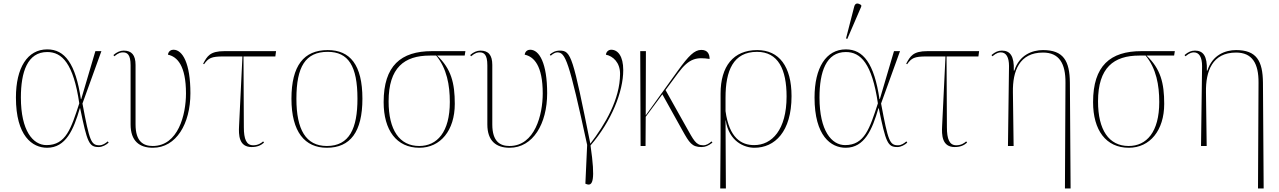

<svg xmlns="http://www.w3.org/2000/svg" viewBox="-20 -825 7228 1085"><path d="M246 10C352 10 396 -92 431 -213H433C473 -19 483 6 538 6C558 6 580 -6 594 -19L589 -26C577 -16 561 -4 542 -4C495 -4 486 -26 446 -240L553 -536H519L439 -265H437C407 -466 346 -546 247 -546C135 -546 70 -442 70 -274C70 -56 163 10 246 10ZM243 -5C166 -5 98 -86 98 -274C98 -418 135 -531 247 -531C331 -531 395 -466 428 -241C382 -100 353 -5 243 -5Z M844 10C976 10 1056 -126 1056 -298C1056 -467 1012 -544 960 -544C949 -544 932 -538 929 -516C981 -505 1031 -455 1031 -297C1031 -177 987 0 843 0C791 0 746 -24 746 -122V-458C746 -514 724 -539 679 -539C660 -539 640 -531 621 -514L626 -507C650 -527 663 -529 675 -529C699 -529 718 -517 718 -456V-122C718 -28 768 10 844 10Z M1402 6C1433 6 1454 -3 1472 -19L1467 -26C1456 -16 1438 -4 1411 -4C1372 -4 1358 -39 1358 -106L1356 -506H1536L1540 -536H1248C1167 -536 1151 -508 1128 -465L1133 -462C1158 -497 1174 -506 1242 -506H1350L1331 -114C1328 -62 1330 6 1402 6Z M1827 10C1959 10 2028 -79 2028 -267C2028 -459 1958 -542 1832 -542C1697 -542 1627 -454 1627 -267C1627 -79 1703 10 1827 10ZM1827 0C1708 0 1655 -93 1655 -267C1655 -448 1706 -532 1832 -532C1948 -532 2000 -453 2000 -267C2000 -100 1955 0 1827 0Z M2350 10C2469 10 2550 -88 2550 -238C2550 -355 2530 -436 2450 -511H2606L2610 -536H2421C2245 -536 2148 -453 2148 -248C2148 -89 2221 10 2350 10ZM2349 0C2237 0 2176 -91 2176 -252C2176 -443 2265 -511 2409 -511H2445C2505 -438 2522 -344 2522 -249C2522 -78 2450 0 2349 0Z M2860 10C2992 10 3072 -126 3072 -298C3072 -467 3028 -544 2976 -544C2965 -544 2948 -538 2945 -516C2997 -505 3047 -455 3047 -297C3047 -177 3003 0 2859 0C2807 0 2762 -24 2762 -122V-458C2762 -514 2740 -539 2695 -539C2676 -539 2656 -531 2637 -514L2642 -507C2666 -527 2679 -529 2691 -529C2715 -529 2734 -517 2734 -456V-122C2734 -28 2784 10 2860 10Z M3293 215C3330 230 3346 196 3317 -3C3436 -141 3502 -307 3502 -429C3502 -507 3472 -544 3434 -544C3419 -544 3406 -533 3404 -516C3444 -508 3484 -472 3484 -408C3484 -264 3399 -121 3316 -13C3217 -504 3208 -539 3144 -539C3116 -539 3101 -528 3087 -517L3092 -510C3104 -521 3118 -529 3129 -529C3175 -529 3194 -487 3298 -6L3288 213Z M3600 0H3628L3629 -165L3723 -292L3837 -87C3875 -19 3890 6 3944 6C3966 6 3983 -1 4006 -19L4001 -26C3986 -13 3972 -4 3954 -4C3912 -4 3900 -33 3857 -109L3741 -316L3811 -411C3876 -499 3918 -502 3990 -492C3990 -519 3979 -543 3943 -543C3904 -543 3871 -509 3811 -426L3629 -173L3630 -536H3598Z M4050 240H4082L4080 -145H4081C4100 -24 4187 10 4243 10C4358 10 4453 -80 4453 -282C4453 -449 4383 -542 4259 -542C4124 -542 4052 -450 4052 -296V-51ZM4242 -5C4170 -5 4101 -44 4080 -197V-273C4080 -425 4123 -532 4258 -532C4378 -532 4425 -432 4425 -280C4425 -91 4342 -5 4242 -5Z M4768 -605 4847 -788V-796C4830 -808 4813 -811 4807 -787L4761 -608ZM4759 10C4865 10 4909 -92 4944 -213H4946C4986 -19 4996 6 5051 6C5071 6 5093 -6 5107 -19L5102 -26C5090 -16 5074 -4 5055 -4C5008 -4 4999 -26 4959 -240L5066 -536H5032L4952 -265H4950C4920 -466 4859 -546 4760 -546C4648 -546 4583 -442 4583 -274C4583 -56 4676 10 4759 10ZM4756 -5C4679 -5 4611 -86 4611 -274C4611 -418 4648 -531 4760 -531C4844 -531 4908 -466 4941 -241C4895 -100 4866 -5 4756 -5Z M5375 6C5406 6 5427 -3 5445 -19L5440 -26C5429 -16 5411 -4 5384 -4C5345 -4 5331 -39 5331 -106L5329 -506H5509L5513 -536H5221C5140 -536 5124 -508 5101 -465L5106 -462C5131 -497 5147 -506 5215 -506H5323L5304 -114C5301 -62 5303 6 5375 6Z M5998 240H6030L6026 -357C6025 -482 5989 -542 5874 -542C5814 -542 5740 -515 5712 -426H5709C5712 -509 5688 -539 5642 -539C5621 -539 5604 -532 5583 -514L5588 -507C5613 -528 5627 -529 5636 -529C5666 -529 5682 -501 5682 -452L5676 0H5708L5704 -304C5702 -423 5740 -528 5874 -528C5965 -528 6002 -467 6001 -357Z M6359 10C6478 10 6559 -88 6559 -238C6559 -355 6539 -436 6459 -511H6615L6619 -536H6430C6254 -536 6157 -453 6157 -248C6157 -89 6230 10 6359 10ZM6358 0C6246 0 6185 -91 6185 -252C6185 -443 6274 -511 6418 -511H6454C6514 -438 6531 -344 6531 -249C6531 -78 6459 0 6358 0Z M7089 240H7121L7117 -357C7116 -482 7080 -542 6965 -542C6905 -542 6831 -515 6803 -426H6800C6803 -509 6779 -539 6733 -539C6712 -539 6695 -532 6674 -514L6679 -507C6704 -528 6718 -529 6727 -529C6757 -529 6773 -501 6773 -452L6767 0H6799L6795 -304C6793 -423 6831 -528 6965 -528C7056 -528 7093 -467 7092 -357Z"/></svg>

Font: Noto Serif Display Thin
Style: Regular
Weight: 100
Designer: Monotype Design Team
Foundry: Monotype Imaging Inc.
Version: Version 2.009